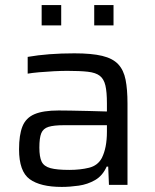

<svg xmlns="http://www.w3.org/2000/svg" viewBox="-20 -728 609 756"><path d="M223 8Q139 8 97 -22.5Q55 -53 55 -140Q55 -197 68.5 -230.5Q82 -264 116 -278.5Q150 -293 211 -293Q225 -293 258 -292.5Q291 -292 330 -291Q369 -290 401 -289V-321Q401 -366 395 -391.5Q389 -417 373 -429.5Q357 -442 326 -445.5Q295 -449 245 -449Q222 -449 192 -447.5Q162 -446 134 -443.5Q106 -441 89 -438V-504Q169 -518 273 -518Q341 -518 382.5 -508Q424 -498 445.5 -475Q467 -452 474.5 -414Q482 -376 482 -321V0H409L406 -72H400Q384 -36 354.5 -19Q325 -2 290 3Q255 8 223 8ZM253 -59Q296 -59 330.5 -67.5Q365 -76 381 -106Q401 -146 401 -209V-235H231Q192 -235 171 -228.5Q150 -222 142.5 -203.5Q135 -185 135 -147Q135 -110 144 -91.5Q153 -73 178.5 -66Q204 -59 253 -59ZM144 -628V-708H221V-628ZM351 -628V-708H427V-628Z"/></svg>

Font: Saira
Style: Regular
Weight: 400
Designer: Hector Gatti with collaboration of the Omnibus-Type team
Foundry: Omnibus-Type
Version: Version 1.100; ttfautohint (v1.8.3)